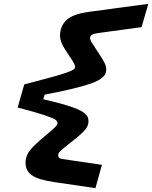

<svg xmlns="http://www.w3.org/2000/svg" viewBox="-20 -830 791 998"><path d="M112.8 17.1Q112.8 -12.7 127.7 -37.1Q142.6 -61.5 186 -99.1L243.2 -147.9Q264.6 -166.5 271.7 -174.6Q278.8 -182.6 278.8 -189.9Q278.8 -199.7 267.8 -207.8Q256.8 -215.8 210 -231.7Q163.1 -247.6 71.8 -271L106 -391.1Q201.2 -416 251.7 -429.9Q302.2 -443.8 330.1 -454.1Q357.9 -464.4 364 -470Q370.1 -475.6 370.1 -483.9Q370.1 -494.1 353 -520L318.8 -571.8Q292 -612.3 292 -645Q292 -693.8 325.2 -725.3Q358.4 -756.8 439.9 -768.1L751 -810.1L715.8 -689L490.2 -658.2Q466.3 -654.8 457.3 -648.9Q448.2 -643.1 448.2 -632.8Q448.2 -620.6 461.9 -601.1L496.1 -548.8Q516.1 -518.1 524.2 -501.5Q532.2 -484.9 532.2 -471.2Q532.2 -456.1 527.6 -445.6Q522.9 -435.1 505.1 -421.6Q487.3 -408.2 453.6 -396.2Q419.9 -384.3 359.6 -369.4Q299.3 -354.5 211.9 -337.9L205.1 -314Q268.6 -299.8 313 -286.6Q357.4 -273.4 382.1 -262.9Q406.7 -252.4 419.9 -240.7Q433.1 -229 436.5 -220.2Q439.9 -211.4 439.9 -199.2Q439.9 -178.7 425.8 -159.7Q411.6 -140.6 367.2 -105L312 -61Q293.9 -46.9 288.1 -38.8Q282.2 -30.8 282.2 -22.9Q282.2 -6.3 301.8 -3.9L509.8 26.9L476.1 147.9L259.8 116.2Q175.3 103.5 144 79.8Q112.8 56.2 112.8 17.1Z"/></svg>

Font: IntelOne Mono Bold
Style: Italic
Weight: 700
Italic angle: -16°
Designer: Fred Shallcrass
Foundry: Frere-Jones Type LLC
Version: Version 1.200;hotconv 1.1.0;makeotfexe 2.6.0;FJTRelease1.2